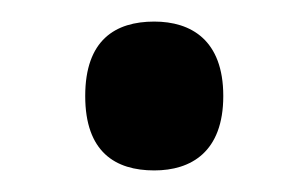

<svg xmlns="http://www.w3.org/2000/svg" viewBox="-20 -445 286 178"><path d="M123 -287C157 -287 187 -304 187 -356C187 -408 157 -425 123 -425C87 -425 59 -408 59 -356C59 -304 87 -287 123 -287Z"/></svg>

Font: Noto Serif Tamil SemiCondensed Medium
Style: Regular
Weight: 500
Width: 4
Designer: Indian Type Foundry, Tom Grace, and the Monotype Design Team
Foundry: Monotype Imaging Inc.
Version: Version 2.004